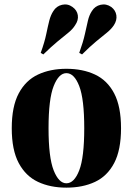

<svg xmlns="http://www.w3.org/2000/svg" viewBox="-20 -848 610 882"><path d="M285 -532Q360 -532 416.5 -505.5Q473 -479 504.5 -419Q536 -359 536 -259Q536 -159 504.5 -99Q473 -39 416.5 -12.5Q360 14 285 14Q211 14 154.5 -12.5Q98 -39 66 -99Q34 -159 34 -259Q34 -359 66 -419Q98 -479 154.5 -505.5Q211 -532 285 -532ZM285 -512Q250 -512 226.5 -452.5Q203 -393 203 -259Q203 -125 226.5 -65.5Q250 -6 285 -6Q321 -6 344 -65.5Q367 -125 367 -259Q367 -393 344 -452.5Q321 -512 285 -512ZM491 -816Q511 -801 514.5 -778Q518 -755 503 -732Q491 -714 470.5 -697.5Q450 -681 422 -658Q394 -635 357 -598L344 -605Q362 -655 370 -691.5Q378 -728 384 -753.5Q390 -779 402 -797Q416 -820 442 -826Q468 -832 491 -816ZM313 -816Q334 -801 337.5 -778Q341 -755 325 -732Q314 -714 293.5 -697.5Q273 -681 245 -658Q217 -635 179 -598L167 -605Q185 -655 192.5 -691.5Q200 -728 206.5 -753.5Q213 -779 225 -797Q239 -820 265 -826Q291 -832 313 -816Z"/></svg>

Font: Playfair Display ExtraBold
Style: Regular
Weight: 800
Designer: Claus Eggers Sørensen
Foundry: Claus Eggers Sørensen
Version: Version 1.203